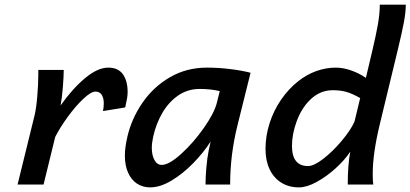

<svg xmlns="http://www.w3.org/2000/svg" viewBox="-20 -790 1757 822"><path d="M55.2 0 127.4 -293.5Q134.8 -322.3 139.4 -375.7Q144 -429.2 144 -469.7V-490.7H252.9Q252.9 -464.4 249 -415.8Q245.1 -367.2 239.3 -338.4Q290 -410.2 344 -455.3Q397.9 -500.5 443.8 -500.5Q485.8 -500.5 506.1 -472.2Q526.4 -443.8 526.4 -396Q526.4 -382.8 524.2 -369.9Q522 -356.9 516.1 -330.1L420.9 -314.5Q424.3 -331.5 424.3 -347.7Q424.3 -370.6 415.3 -384.3Q406.2 -397.9 388.7 -397.9Q369.6 -397.9 336.7 -366.9Q303.7 -335.9 270.3 -290Q236.8 -244.1 216.3 -203.6L166.5 0Z M873.5 -146 881.8 -184.1Q851.1 -136.2 807.1 -91.3Q763.2 -46.4 714.6 -17.1Q666 12.2 623 12.2Q590.8 12.2 566.4 -3.9Q542 -20 528.3 -50.8Q514.6 -81.5 514.6 -124Q514.6 -157.7 525.4 -205.1Q543.9 -283.7 590.6 -351.1Q637.2 -418.5 708 -459.5Q778.8 -500.5 865.7 -500.5Q914.6 -500.5 964.8 -494.4Q1015.1 -488.3 1052.7 -478.5L997.1 -254.9Q965.3 -128.4 965.3 0H859.9Q859.9 -31.2 863.5 -73Q867.2 -114.7 873.5 -146ZM835 -409.2Q783.2 -409.2 742.4 -380.9Q701.7 -352.5 675 -306.6Q648.4 -260.7 636.2 -206.5Q629.9 -178.2 629.9 -157.7Q629.9 -125 641.4 -104.5Q652.8 -84 672.4 -84Q703.6 -84 755.9 -131.3Q808.1 -178.7 853 -242.7Q897.9 -306.6 908.7 -351.1L920.9 -399.9Q882.3 -409.2 835 -409.2Z M1683.1 -577.1 1605 -253.9Q1575.7 -131.3 1575.7 -46.4Q1575.7 -14.2 1578.1 0H1468.8Q1468.8 -84.5 1479.5 -140.6Q1455.6 -104.5 1416.5 -69.1Q1377.4 -33.7 1335.2 -10.7Q1293 12.2 1259.8 12.2Q1216.3 12.2 1183.8 -8.3Q1151.4 -28.8 1134 -65.9Q1116.7 -103 1116.7 -152.3Q1116.7 -207.5 1134 -262Q1151.4 -316.4 1183.1 -362.8Q1214.8 -409.2 1256.3 -441.9Q1292.5 -470.7 1333.7 -485.6Q1375 -500.5 1417.5 -500.5Q1449.7 -500.5 1484.6 -488Q1519.5 -475.6 1546.4 -456.5L1574.2 -573.7Q1589.8 -639.6 1597.9 -685.8Q1606 -731.9 1606 -770H1717.3Q1717.3 -737.8 1709 -693.8Q1700.7 -649.9 1683.1 -577.1ZM1404.3 -403.8Q1348.6 -403.8 1305.7 -360.8Q1270.5 -325.7 1250.2 -270.8Q1230 -215.8 1230 -165.5Q1230 -79.1 1298.8 -79.1Q1324.2 -79.1 1364.7 -110.6Q1405.3 -142.1 1443.1 -187.3Q1481 -232.4 1497.6 -269L1522 -370.1Q1489.7 -388.7 1464.1 -396.2Q1438.5 -403.8 1404.3 -403.8Z"/></svg>

Font: Lesson One Medium
Style: Italic
Weight: 500
Italic angle: -14°
Designer: But Ko, Victor Gaultney, Annie Olsen, Julie Remington, Don Collingsworth, Eric Hays, Becca Hirsbrunner
Version: Version 1.100